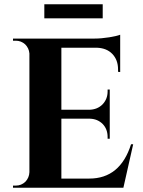

<svg xmlns="http://www.w3.org/2000/svg" viewBox="-20 -881 671 901"><path d="M188 -861H462V-795H188ZM559 0H41V-10H54Q80 -10 99 -28Q117 -47 118 -73V-630Q116 -655 98 -673Q79 -690 54 -690H41V-700H424Q455 -700 493 -706Q529 -712 544 -718V-543L534 -544V-555Q534 -600 507 -628Q481 -655 436 -657H268V-366H400Q437 -367 461 -391Q485 -416 485 -452V-461H495V-230H485V-238Q485 -275 462 -299Q438 -323 402 -324H268V-43H399Q544 -43 595 -204H605Z"/></svg>

Font: Cinzel Bold(RUS BY LYAJKA)
Style: Regular
Weight: 700
Designer: Natanael Gama
Version: Version 1.001;PS 001.001;hotconv 1.0.56;makeotf.lib2.0.21325